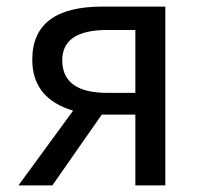

<svg xmlns="http://www.w3.org/2000/svg" viewBox="-20 -563 614 583"><path d="M391 -472H306Q169 -472 169 -380Q169 -281 306 -281H391ZM482 -543V0H391V-215H289L139 0H36L202 -227Q78 -264 78 -382Q78 -543 291 -543Z"/></svg>

Font: 思源黑体R
Style: Regular
Weight: 400
Designer: Ryoko NISHIZUKA  (kana & ideographs); Paul D. Hunt (Latin, Greek & Cyrillic); Wenlong ZHANG  (bopomofo); Sandoll Communi
Foundry: Adobe Systems Incorporated
Version: Version 1.00 June 24, 2014, initial release